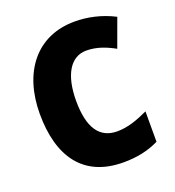

<svg xmlns="http://www.w3.org/2000/svg" viewBox="-133 -830 863 945"><g transform="rotate(-20 298.5 -357.0)"><path d="M368 -570C421 -570 468 -552 515 -526L569 -674C501 -709 430 -724 363 -724C162 -724 47 -572 47 -355C47 -131 144 10 354 10C423 10 483 -2 540 -30V-189C486 -164 434 -144 377 -144C283 -144 237 -215 237 -354C237 -489 285 -570 368 -570Z"/></g></svg>

Font: Noto Sans Telugu SemiCondensed Black
Style: Regular
Weight: 900
Width: 4
Designer: Jelle Bosma - Monotype Design Team
Foundry: Monotype Imaging Inc.
Version: Version 2.005